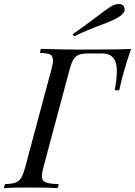

<svg xmlns="http://www.w3.org/2000/svg" viewBox="-55 -957 687 977"><path d="M611.8 -708Q571.8 -592.8 551.8 -498H528.8Q539.6 -553.7 539.6 -597.7Q539.6 -684.6 464.8 -685.1H401.9Q366.2 -685.1 348.6 -679.2Q331.1 -672.9 319.8 -656.2Q309.1 -639.6 298.8 -602.1L166 -106Q158.2 -76.2 158.2 -60.5Q158.2 -44.9 166.5 -36.1Q180.7 -21.5 244.1 -20L238.8 0Q187 -2.9 97.2 -2.9Q7.3 -2.9 -35.2 0L-29.8 -20Q6.3 -21.5 23.9 -27.8Q41.5 -34.2 52.2 -51.3Q63 -68.4 73.2 -106L206.1 -602.1Q214.8 -633.8 214.8 -649.4Q214.8 -665 206.1 -675.8Q197.3 -686 147.9 -688L152.8 -708Q299.8 -704.6 346.7 -704.6L442.9 -705.1Q562 -705.1 611.8 -708ZM549.8 -936.5Q579.1 -936.5 579.1 -906.7Q579.1 -897.5 568.4 -885.7Q548.3 -862.8 468.3 -833.5Q387.7 -803.7 321.8 -772L314.9 -783.2Q368.2 -818.8 428.2 -865.2Q488.3 -911.1 508.8 -923.8Q529.3 -936.5 549.8 -936.5Z"/></svg>

Font: PlayfairDisplay-Italic
Style: Italic
Weight: 400
Italic angle: -14°
Designer: Claus Eggers Sørensen
Foundry: Claus Eggers Sørensen
Version: Version 1.002;PS 001.002;hotconv 1.0.70;makeotf.lib2.5.58329